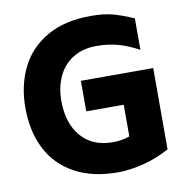

<svg xmlns="http://www.w3.org/2000/svg" viewBox="-86 -855 927 954"><g transform="rotate(-10 377.5 -377.5)"><path d="M695 -463V-53Q634 -19 564.5 -1Q495 17 434 17Q305 17 215 -32.5Q125 -82 80 -171Q35 -260 35 -378Q35 -490 78.5 -579Q122 -668 211.5 -720Q301 -772 434 -772Q500 -772 545.5 -759.5Q591 -747 648 -722V-563Q597 -591 547.5 -605.5Q498 -620 434 -620Q367 -620 317.5 -589.5Q268 -559 242.5 -504.5Q217 -450 217 -381Q217 -269 274 -202Q331 -135 434 -135Q480 -135 519 -149V-309H330V-463Z"/></g></svg>

Font: Biryani Black
Style: Regular
Weight: 900
Designer: Dan Reynolds and Mathieu Reguer
Foundry: Dan Reynolds and Mathieu Reguer
Version: Version 1.004; ttfautohint (v1.1) -l 5 -r 5 -G 72 -x 0 -D la